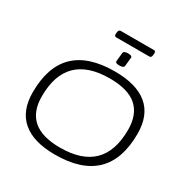

<svg xmlns="http://www.w3.org/2000/svg" viewBox="-213 -1152 1303 1339"><g transform="rotate(30 438.5 -482.5)"><path d="M409 6Q237 6 148 -69.5Q59 -145 59 -294Q59 -706 484 -706Q658 -706 747.5 -631.5Q837 -557 837 -408Q837 6 409 6ZM416 -54Q766 -54 766 -399Q766 -522 695.5 -584Q625 -646 478 -646Q128 -646 128 -301Q128 -178 199 -116Q270 -54 416 -54ZM489 -757Q470 -757 462.5 -761.5Q455 -766 456 -775L463 -843Q464 -851 472.5 -856Q481 -861 500 -861Q519 -861 526 -856.5Q533 -852 532 -843L525 -775Q523 -757 489 -757ZM371 -916Q355 -916 357 -939L358 -948Q360 -971 377 -971H645Q660 -971 658 -948L657 -939Q655 -916 639 -916Z"/></g></svg>

Font: Asap Expanded Expanded Light
Style: Italic
Weight: 300
Width: 7
Italic angle: -6°
Designer: Pablo Cosgaya
Foundry: Omnibus-Type
Version: Version 3.001; ttfautohint (v1.8.4.7-5d5b)